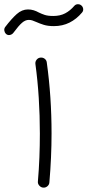

<svg xmlns="http://www.w3.org/2000/svg" viewBox="-57 -858 412 905"><path d="M-29.3 -698.7Q-35.2 -704.6 -36.6 -713.6Q-38.1 -722.7 -32.7 -730.5Q-2.9 -769.5 21.7 -791.5Q46.4 -813.5 74.7 -813.5Q88.9 -813.5 101.6 -809.6Q114.3 -805.7 125.5 -799.3Q138.2 -793 153.6 -787.8Q168.9 -782.7 194.3 -782.7Q226.6 -782.7 250.2 -795.2Q273.9 -807.6 293.9 -831.1Q300.3 -837.9 309.8 -838.1Q319.3 -838.4 326.2 -832.5Q333.5 -826.7 335 -816.7Q336.4 -806.6 329.6 -798.8Q303.7 -768.1 270.8 -751.5Q237.8 -734.9 197.3 -734.9Q168.5 -734.9 149.2 -741Q129.9 -747.1 113.8 -754.4Q103.5 -758.8 95.9 -761.5Q88.4 -764.2 78.6 -764.2Q62.5 -764.2 46.9 -750.7Q31.2 -737.3 5.9 -703.1Q0 -695.3 -10.5 -693.1Q-21 -690.9 -29.3 -698.7ZM109.9 -556.2Q108.4 -567.4 115.5 -576.4Q122.6 -585.4 133.3 -586.4Q144.5 -587.9 153.6 -581.1Q162.6 -574.2 163.6 -563Q174.8 -482.9 180.4 -399.2Q186 -315.4 186 -229.5Q186 -117.2 175.8 1.5Q175.3 12.2 166.5 19.8Q157.7 27.3 146.5 26.4Q135.7 25.4 128.2 16.8Q120.6 8.3 121.6 -2.4Q126.5 -59.1 128.7 -115.7Q130.9 -172.4 130.9 -228.5Q130.9 -313.5 125.7 -395.8Q120.6 -478 109.9 -556.2Z"/></svg>

Font: Mikhak Light
Style: Regular
Weight: 300
Designer: Amin Abedi
Version: Version 3.3